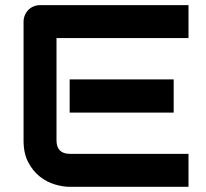

<svg xmlns="http://www.w3.org/2000/svg" viewBox="-20 -720 795 740"><path d="M649.4 -286.1H248.5V-414.1H649.4ZM706.5 0H248.5Q222.2 0 190.9 -9.3Q159.7 -18.6 133.1 -39.8Q106.4 -61 88.6 -95Q70.8 -128.9 70.8 -178.2V-636.2Q70.8 -649.4 75.7 -661.1Q80.6 -672.9 89.1 -681.6Q97.7 -690.4 109.4 -695.3Q121.1 -700.2 134.8 -700.2H706.5V-573.2H197.8V-178.2Q197.8 -153.3 210.9 -140.1Q224.1 -127 249.5 -127H706.5Z"/></svg>

Font: Audiowide
Style: Regular
Weight: 400
Designer: Astigmatic (AOETI)
Foundry: Astigmatic (AOETI)
Version: Version 1.002